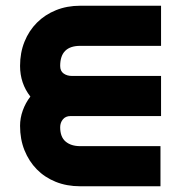

<svg xmlns="http://www.w3.org/2000/svg" viewBox="-20 -650 632 670"><path d="M86 -313Q50 -359 50 -420Q50 -466 65.5 -504.5Q81 -543 109 -571Q137 -599 175.5 -614.5Q214 -630 260 -630H542V-490H260Q190 -490 190 -420Q190 -402 202 -393.5Q214 -385 231 -385H542V-245H226Q209 -245 199.5 -233.5Q190 -222 190 -206Q190 -172 209 -156Q228 -140 260 -140H540V0H260Q213 0 174.5 -15.5Q136 -31 108.5 -59Q81 -87 65.5 -125.5Q50 -164 50 -211Q50 -238 59.5 -264.5Q69 -291 86 -313Z"/></svg>

Font: CAT North
Style: Regular
Weight: 400
Designer: Peter Wiegel
Foundry: Peter Wiegel
Version: Version 1.000